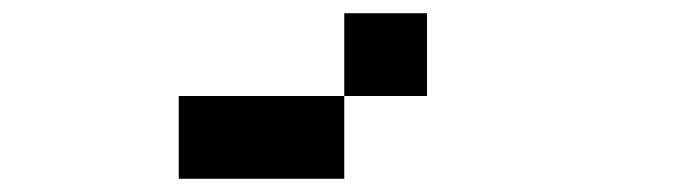

<svg xmlns="http://www.w3.org/2000/svg" viewBox="-20 -270 1040 290"><path d="M625 -250V-125H500V-250ZM250 -125H500V0H250Z"/></svg>

Font: Press Start 2P
Style: Regular
Weight: 400
Designer: CodeMan38
Foundry: CodeMan38
Version: Version 3.000